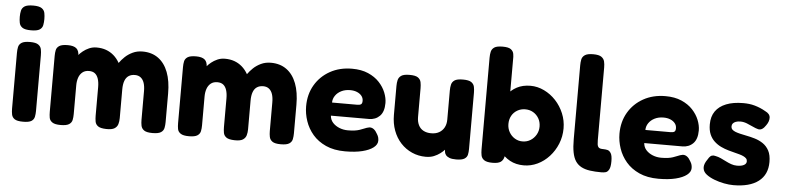

<svg xmlns="http://www.w3.org/2000/svg" viewBox="-45 -950 4893 1197"><g transform="rotate(5 2402.0 -351.0)"><path d="M121 9Q84 9 68.5 -1.5Q53 -12 49.5 -29.5Q46 -47 46 -66V-415Q46 -435 49.5 -452Q53 -469 69 -479.5Q85 -490 122 -490Q158 -490 173.5 -479Q189 -468 192.5 -451Q196 -434 196 -413V-65Q196 -46 192.5 -28.5Q189 -11 173.5 -1Q158 9 121 9ZM121 -563Q83 -563 67 -574Q51 -585 47.5 -603Q44 -621 44 -641Q44 -662 48 -679.5Q52 -697 68 -707.5Q84 -718 122 -718Q159 -718 175 -707Q191 -696 194.5 -678Q198 -660 198 -640Q198 -620 194.5 -602Q191 -584 175 -573.5Q159 -563 121 -563Z M356 9Q320 9 304 -2Q288 -13 285 -30Q282 -47 282 -67V-417Q282 -437 285.5 -453.5Q289 -470 305 -480.5Q321 -491 358 -491Q395 -491 412 -476.5Q429 -462 429 -429L416 -418Q418 -423 428 -435Q438 -447 454 -460Q470 -473 491.5 -482.5Q513 -492 538 -492Q571 -492 597.5 -482.5Q624 -473 645.5 -454.5Q667 -436 683 -408Q697 -428 717 -447Q737 -466 764.5 -479Q792 -492 826 -492Q884 -492 924.5 -462.5Q965 -433 986 -378Q1007 -323 1007 -245V-66Q1007 -47 1003.5 -29.5Q1000 -12 984 -1.5Q968 9 931 9Q894 9 878.5 -2Q863 -13 859.5 -30.5Q856 -48 856 -67V-246Q856 -277 849 -298Q842 -319 827.5 -330.5Q813 -342 791 -342Q768 -342 752 -331.5Q736 -321 728 -299.5Q720 -278 720 -245V-66Q720 -46 715 -28.5Q710 -11 693.5 -0.5Q677 10 641 9Q605 8 590 -3Q575 -14 572 -31.5Q569 -49 569 -67V-246Q569 -277 562 -298.5Q555 -320 541 -331Q527 -342 504 -342Q479 -342 463 -329Q447 -316 439.5 -294.5Q432 -273 432 -246V-66Q432 -46 428.5 -29Q425 -12 409 -1.5Q393 9 356 9Z M1159 9Q1123 9 1107 -2Q1091 -13 1088 -30Q1085 -47 1085 -67V-417Q1085 -437 1088.5 -453.5Q1092 -470 1108 -480.5Q1124 -491 1161 -491Q1198 -491 1215 -476.5Q1232 -462 1232 -429L1219 -418Q1221 -423 1231 -435Q1241 -447 1257 -460Q1273 -473 1294.5 -482.5Q1316 -492 1341 -492Q1374 -492 1400.5 -482.5Q1427 -473 1448.5 -454.5Q1470 -436 1486 -408Q1500 -428 1520 -447Q1540 -466 1567.5 -479Q1595 -492 1629 -492Q1687 -492 1727.5 -462.5Q1768 -433 1789 -378Q1810 -323 1810 -245V-66Q1810 -47 1806.5 -29.5Q1803 -12 1787 -1.5Q1771 9 1734 9Q1697 9 1681.5 -2Q1666 -13 1662.5 -30.5Q1659 -48 1659 -67V-246Q1659 -277 1652 -298Q1645 -319 1630.5 -330.5Q1616 -342 1594 -342Q1571 -342 1555 -331.5Q1539 -321 1531 -299.5Q1523 -278 1523 -245V-66Q1523 -46 1518 -28.5Q1513 -11 1496.5 -0.5Q1480 10 1444 9Q1408 8 1393 -3Q1378 -14 1375 -31.5Q1372 -49 1372 -67V-246Q1372 -277 1365 -298.5Q1358 -320 1344 -331Q1330 -342 1307 -342Q1282 -342 1266 -329Q1250 -316 1242.5 -294.5Q1235 -273 1235 -246V-66Q1235 -46 1231.5 -29Q1228 -12 1212 -1.5Q1196 9 1159 9Z M2137 18Q2067 18 2016.5 -5Q1966 -28 1934 -65.5Q1902 -103 1886.5 -149Q1871 -195 1871 -241Q1871 -316 1905 -374Q1939 -432 1999 -465.5Q2059 -499 2137 -499Q2195 -499 2237.5 -480.5Q2280 -462 2307.5 -432.5Q2335 -403 2348.5 -369Q2362 -335 2362 -304Q2362 -249 2335.5 -222.5Q2309 -196 2268 -196H2030Q2032 -170 2048.5 -152Q2065 -134 2090 -124Q2115 -114 2143 -114Q2167 -114 2185 -116.5Q2203 -119 2216 -123.5Q2229 -128 2240 -132.5Q2251 -137 2259.5 -140Q2268 -143 2276 -144Q2291 -145 2303.5 -135.5Q2316 -126 2326 -107Q2333 -96 2335.5 -86Q2338 -76 2338 -66Q2338 -42 2313.5 -23Q2289 -4 2244.5 7Q2200 18 2137 18ZM2030 -278H2188Q2204 -278 2211.5 -283.5Q2219 -289 2219 -305Q2219 -323 2208 -336.5Q2197 -350 2178.5 -357.5Q2160 -365 2136 -365Q2105 -365 2081 -353Q2057 -341 2043.5 -321Q2030 -301 2030 -278Z M2641 8Q2595 8 2554.5 -10Q2514 -28 2484 -60.5Q2454 -93 2437.5 -137.5Q2421 -182 2421 -235V-416Q2421 -436 2425 -453Q2429 -470 2444.5 -481Q2460 -492 2497 -492Q2534 -492 2549.5 -481Q2565 -470 2568.5 -452.5Q2572 -435 2572 -415V-235Q2572 -206 2582.5 -184.5Q2593 -163 2613.5 -152Q2634 -141 2662 -141Q2691 -141 2711.5 -152.5Q2732 -164 2743.5 -185Q2755 -206 2755 -235V-417Q2755 -437 2759 -454Q2763 -471 2778.5 -481.5Q2794 -492 2831 -492Q2868 -492 2883.5 -481Q2899 -470 2902.5 -452.5Q2906 -435 2906 -416V-64Q2906 -45 2902.5 -28.5Q2899 -12 2883 -2Q2867 8 2831 8Q2804 8 2789 2Q2774 -4 2767 -13Q2760 -22 2758.5 -32Q2757 -42 2757 -50L2770 -61Q2767 -57 2757 -46Q2747 -35 2730.5 -22.5Q2714 -10 2692 -1Q2670 8 2641 8Z M3254 8Q3205 8 3167.5 -12.5Q3130 -33 3105.5 -68Q3081 -103 3068.5 -148Q3056 -193 3057 -244Q3057 -293 3070 -338Q3083 -383 3107.5 -417Q3132 -451 3168.5 -470.5Q3205 -490 3254 -490Q3298 -490 3339.5 -470Q3381 -450 3413 -415.5Q3445 -381 3463.5 -336.5Q3482 -292 3482 -243Q3482 -192 3463.5 -146.5Q3445 -101 3413 -66Q3381 -31 3340 -11.5Q3299 8 3254 8ZM3233 -140Q3261 -140 3283 -153.5Q3305 -167 3318.5 -190Q3332 -213 3332 -241Q3332 -270 3319 -292.5Q3306 -315 3284 -328Q3262 -341 3234 -341Q3207 -341 3184.5 -328Q3162 -315 3149.5 -292.5Q3137 -270 3137 -241Q3137 -213 3150 -190Q3163 -167 3185 -153.5Q3207 -140 3233 -140ZM3059 9Q3023 9 3007 -2Q2991 -13 2987.5 -30.5Q2984 -48 2984 -67V-642Q2984 -663 2988 -680Q2992 -697 3007.5 -707.5Q3023 -718 3060 -718Q3096 -718 3111 -707Q3126 -696 3129 -678.5Q3132 -661 3131 -642V-36Q3126 -13 3110 -2Q3094 9 3059 9Z M3741 9Q3700 9 3668.5 4.5Q3637 0 3614.5 -12Q3592 -24 3578 -45Q3564 -66 3557.5 -99.5Q3551 -133 3551 -182V-644Q3551 -664 3554.5 -681Q3558 -698 3574 -709Q3590 -720 3626 -720Q3662 -720 3677.5 -709Q3693 -698 3697 -681Q3701 -664 3701 -644V-189Q3701 -173 3702.5 -162.5Q3704 -152 3708.5 -146Q3713 -140 3721 -138Q3729 -136 3742 -136Q3754 -136 3766.5 -133Q3779 -130 3788 -115Q3797 -100 3797 -65Q3797 -29 3788 -13Q3779 3 3766.5 6Q3754 9 3741 9Z M4098 18Q4028 18 3977.5 -5Q3927 -28 3895 -65.5Q3863 -103 3847.5 -149Q3832 -195 3832 -241Q3832 -316 3866 -374Q3900 -432 3960 -465.5Q4020 -499 4098 -499Q4156 -499 4198.5 -480.5Q4241 -462 4268.5 -432.5Q4296 -403 4309.5 -369Q4323 -335 4323 -304Q4323 -249 4296.5 -222.5Q4270 -196 4229 -196H3991Q3993 -170 4009.5 -152Q4026 -134 4051 -124Q4076 -114 4104 -114Q4128 -114 4146 -116.5Q4164 -119 4177 -123.5Q4190 -128 4201 -132.5Q4212 -137 4220.5 -140Q4229 -143 4237 -144Q4252 -145 4264.5 -135.5Q4277 -126 4287 -107Q4294 -96 4296.5 -86Q4299 -76 4299 -66Q4299 -42 4274.5 -23Q4250 -4 4205.5 7Q4161 18 4098 18ZM3991 -278H4149Q4165 -278 4172.5 -283.5Q4180 -289 4180 -305Q4180 -323 4169 -336.5Q4158 -350 4139.5 -357.5Q4121 -365 4097 -365Q4066 -365 4042 -353Q4018 -341 4004.5 -321Q3991 -301 3991 -278Z M4567 17Q4540 17 4508.5 11Q4477 5 4447 -6.5Q4417 -18 4397 -33.5Q4377 -49 4374 -69Q4372 -79 4374.5 -90.5Q4377 -102 4384 -114.5Q4391 -127 4401 -141Q4409 -152 4419 -155Q4429 -158 4442 -154Q4458 -151 4474.5 -143.5Q4491 -136 4507.5 -127.5Q4524 -119 4542 -112.5Q4560 -106 4579 -106Q4607 -106 4622.5 -114.5Q4638 -123 4638 -138Q4638 -149 4631.5 -156Q4625 -163 4613.5 -168.5Q4602 -174 4587 -178Q4572 -182 4554.5 -186.5Q4537 -191 4519 -196Q4494 -203 4471 -214Q4448 -225 4429 -242.5Q4410 -260 4399 -285.5Q4388 -311 4388 -348Q4388 -397 4411 -430Q4434 -463 4478 -480.5Q4522 -498 4585 -498Q4603 -498 4621 -496Q4639 -494 4656.5 -489Q4674 -484 4691 -477Q4708 -470 4725 -460Q4755 -446 4756 -422Q4757 -398 4739 -373Q4728 -356 4716 -348.5Q4704 -341 4691 -344Q4675 -348 4656.5 -357Q4638 -366 4617.5 -374Q4597 -382 4577 -382Q4560 -382 4548 -377.5Q4536 -373 4530 -365.5Q4524 -358 4524 -348Q4524 -335 4531.5 -327.5Q4539 -320 4552 -315Q4565 -310 4582 -306Q4599 -302 4619 -298Q4646 -293 4674.5 -284.5Q4703 -276 4726.5 -260Q4750 -244 4764.5 -217Q4779 -190 4779 -146Q4779 -67 4724 -25Q4669 17 4567 17Z"/></g></svg>

Font: Fredoka SemiBold
Style: Regular
Weight: 600
Designer: Ben Nathan
Foundry: Milena B. Brandão, Ben Nathan
Version: Version 2.001